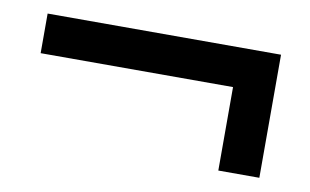

<svg xmlns="http://www.w3.org/2000/svg" viewBox="-42 -484 648 401"><g transform="rotate(10 282.5 -283.5)"><path d="M526 -153H439V-330H31V-414H526Z"/></g></svg>

Font: Hind Mysuru Medium
Style: Regular
Weight: 500
Designer: Manushi Parikh, Hitesh Malaviya
Foundry: Indian Type Foundry
Version: Version 0.703;PS 1.0;hotconv 1.0.86;makeotf.lib2.5.63406